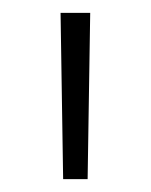

<svg xmlns="http://www.w3.org/2000/svg" viewBox="-20 -720 234 298"><path d="M78 -442 74 -700H120L116 -442Z"/></svg>

Font: Montserrat Light Alt1
Style: Light
Weight: 500
Designer: Differentunic
Foundry: Julieta Ulanovsky
Version: 0.1